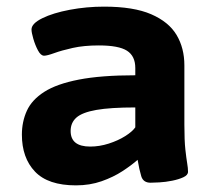

<svg xmlns="http://www.w3.org/2000/svg" viewBox="-20 -551 645 579"><path d="M209 8Q125 8 85.5 -33.5Q46 -75 46 -145Q46 -184 61 -217Q76 -250 113.5 -274Q151 -298 218 -311Q285 -324 388 -324V-346Q388 -382 363 -398Q338 -414 278 -414Q233 -414 199.5 -406.5Q166 -399 144 -391Q122 -383 113 -383Q103 -383 94.5 -399Q86 -415 80.5 -434Q75 -453 75 -462Q75 -480 107.5 -496Q140 -512 190.5 -521.5Q241 -531 294 -531Q383 -531 436 -508Q489 -485 512.5 -445.5Q536 -406 536 -354V-175Q536 -127 539 -100Q542 -73 544.5 -58.5Q547 -44 547 -33Q547 -23 533 -16.5Q519 -10 499 -6Q479 -2 460.5 -1Q442 0 434 0Q412 0 406 -19.5Q400 -39 395 -69Q377 -53 349.5 -35Q322 -17 286.5 -4.5Q251 8 209 8ZM252 -109Q280 -109 308 -118Q336 -127 357.5 -140.5Q379 -154 388 -167V-227Q313 -227 270.5 -219.5Q228 -212 210.5 -196.5Q193 -181 193 -156Q193 -109 252 -109Z"/></svg>

Font: Asap Semi Expanded
Style: Bold
Weight: 700
Width: 6
Designer: Pablo Cosgaya
Foundry: Omnibus-Type
Version: Version 3.001; ttfautohint (v1.8.4.7-5d5b)